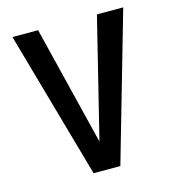

<svg xmlns="http://www.w3.org/2000/svg" viewBox="-101 -746 758 832"><g transform="rotate(-15 278.5 -330.5)"><path d="M217 0 30 -661H145L277 -126L409 -661H527L337 0Z"/></g></svg>

Font: Readex Pro
Style: Regular
Weight: 400
Designer: Bonnie Shaver-Troup, Thomas Jockin
Foundry: Lexend
Version: Version 1.204; ttfautohint (v1.8.4.7-5d5b)